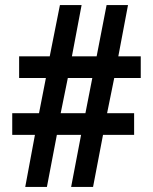

<svg xmlns="http://www.w3.org/2000/svg" viewBox="-20 -733 601 753"><path d="M79 0H164L203 -204H298L259 0H345L384 -204H506V-289H400L428 -427H532V-512H444L482 -713H398L359 -512H262L300 -713H215L175 -512H55V-427H160L133 -289H28V-204H117ZM218 -289 246 -427H342L315 -289Z"/></svg>

Font: Noto Sans Tamil Condensed SemiBold
Style: Regular
Weight: 600
Width: 3
Designer: Jelle Bosma - Monotype Design Team
Foundry: Monotype Imaging Inc.
Version: Version 2.004